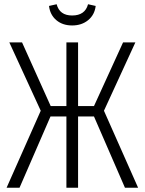

<svg xmlns="http://www.w3.org/2000/svg" viewBox="-20 -885 682 905"><path d="M618 -685 470 -363 631 0H569L423 -336H348V0H293V-336H218L72 0H11L172 -363L24 -685H84L219 -385H293V-685H348V-385H423L560 -685ZM211 -857 247 -865Q261 -812 320 -812Q381 -812 395 -865L431 -857Q426 -815 395.5 -790Q365 -765 320 -765Q275 -765 245.5 -790Q216 -815 211 -857Z"/></svg>

Font: Fira Sans Extra Condensed Light
Style: Regular
Weight: 300
Width: 1
Designer: Carrois Corporate & Edenspiekermann AG
Foundry: Carrois Corporate GbR & Edenspiekermann AG
Version: Version 4.203